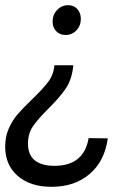

<svg xmlns="http://www.w3.org/2000/svg" viewBox="-38 -557 491 741"><path d="M165 -474Q165 -500 182.5 -518.5Q200 -537 225 -537Q247 -537 260.5 -522Q274 -507 274 -484Q274 -458 257 -440Q240 -422 215 -422Q193 -422 179 -436.5Q165 -451 165 -474ZM161 164Q79 164 30.5 122Q-18 80 -18 9Q-18 -30 -4 -61.5Q10 -93 30 -116Q50 -139 85 -173Q127 -213 148 -241Q169 -269 172 -305H245Q240 -251 215.5 -215Q191 -179 147 -136Q107 -96 88.5 -68.5Q70 -41 70 -2Q70 40 96 61.5Q122 83 172 83Q286 83 304 -24L378 -23Q366 65 308 114.5Q250 164 161 164Z"/></svg>

Font: TypoPRO Montserrat
Style: Italic
Weight: 400
Italic angle: -11.3°
Designer: Julieta Ulanovsky
Foundry: Julieta Ulanovsky
Version: Version 6.001